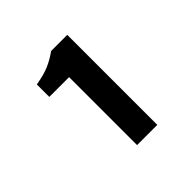

<svg xmlns="http://www.w3.org/2000/svg" viewBox="-123 -987 665 665"><g transform="rotate(-45 210.0 -654.5)"><path d="M190 -434V-767H93V-828Q134 -835 159.5 -846Q185 -857 210 -875H289V-434Z"/></g></svg>

Font: Noto Sans SC Thin SemiBold
Style: Regular
Weight: 600
Version: Version 2.004-H2;hotconv 1.0.118;makeotfexe 2.5.65603